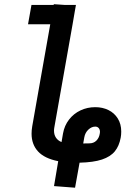

<svg xmlns="http://www.w3.org/2000/svg" viewBox="-20 -748 640 894"><path d="M243 50.5 251 2.5Q187.5 -10 157.2 -42.8Q127 -75.5 127 -125.5Q127 -141.5 130 -159.5L162.5 -344L214 -635H110.5L126.5 -725H230L230.5 -728.5L282 -725H333.5L333 -721.5L328 -693.5L318 -635L233 -155Q231.5 -147 231.5 -139.5Q231.5 -120.5 240.5 -107Q249.5 -93.5 266.5 -86.5L273.5 -127Q280 -163.5 301.5 -191.2Q323 -219 354.8 -234Q386.5 -249 423.5 -249Q457.5 -249 485 -235.5Q512.5 -222 528.5 -196.2Q544.5 -170.5 544.5 -135.5Q544.5 -119.5 542 -107Q535 -68.5 514.8 -43.5Q494.5 -18.5 454.8 -5.2Q415 8 350.5 9.5L329.5 126L231.5 118.5ZM396 -80.5Q416 -80.5 428.8 -93.2Q441.5 -106 444.5 -125.5Q445.5 -131.5 445.5 -133.5Q445.5 -145 439.5 -151.8Q433.5 -158.5 423.5 -158.5Q406.5 -158.5 391.5 -144.5Q376.5 -130.5 372.5 -108.5L367.5 -80Q379.5 -80.5 396 -80.5Z"/></svg>

Font: JuliaMono MediumItalic
Style: Regular
Weight: 500
Italic angle: -9°
Monospace: yes
Designer: cormullion
Foundry: corm
Version: Version 0.049; ttfautohint (v1.8.4)